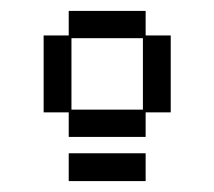

<svg xmlns="http://www.w3.org/2000/svg" viewBox="-20 -651 393 352"><path d="M106 -445V-400H247V-445H293V-586H247V-631H106V-586H60V-445ZM111 -581H242V-450H111ZM247 -319V-370H106V-319Z"/></svg>

Font: Pixelify Sans
Style: Regular
Weight: 400
Designer: Stefie Justprince
Foundry: Typecalism Foundryline
Version: Version 1.000;February 13, 2025;FontCreator 15.0.0.3015 64-b